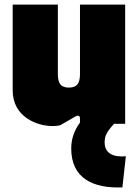

<svg xmlns="http://www.w3.org/2000/svg" viewBox="-20 -537 603 833"><path d="M208 10C220 10 231 9 242 6L306 -31C320 -39 327 -34 327 -23V-5C303 27 289 65 289 107C289 237 384 281 511 276L526 141C469 146 434 127 434 81C434 52 443 35 475 0H523V-517H327V-216C327 -175 314 -157 279 -157C244 -157 231 -175 231 -216V-517H35V-145C35 -28 143 10 208 10Z"/></svg>

Font: Finlandica Black
Style: Regular
Weight: 900
Designer: Niklas Ekholm, Juho Hiilivirta, Jaakko Suomalainen
Foundry: Helsinki Type Studio
Version: Version 2.000;Glyphs 3.2 (3202)